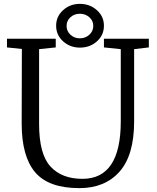

<svg xmlns="http://www.w3.org/2000/svg" viewBox="-20 -958 810 992"><path d="M16 0ZM749 -713 673 -704V-331Q673 -156 597.5 -71Q522 14 390 14Q231 14 161.5 -68Q92 -150 92 -320L93 -705L16 -713V-758H268V-713L182 -704V-317Q182 -162 240.5 -98Q299 -34 406 -34Q604 -34 604 -331V-704L517 -713V-758H749ZM517 -825Q517 -777 481 -744.5Q445 -712 393 -712Q342 -712 306 -744.5Q270 -777 270 -825Q270 -873 306 -905.5Q342 -938 393 -938Q444 -938 480.5 -905.5Q517 -873 517 -825ZM324 -824Q324 -797 344 -778.5Q364 -760 393 -760Q421 -760 441.5 -778.5Q462 -797 462 -824Q462 -851 441.5 -869Q421 -887 393 -887Q364 -887 344 -869Q324 -851 324 -824Z"/></svg>

Font: Martel
Style: Regular
Weight: 400
Designer: Dan Reynolds
Foundry: Dan Reynolds
Version: Version 1.001; ttfautohint (v1.1) -l 5 -r 5 -G 72 -x 0 -D la